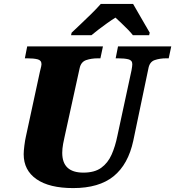

<svg xmlns="http://www.w3.org/2000/svg" viewBox="-20 -951 895 981"><path d="M354 10Q232 10 166.5 -35.5Q101 -81 101 -163Q101 -179 104.5 -207Q108 -235 112 -252L184 -585Q189 -604 190.5 -612Q192 -620 192 -623Q192 -643 172 -648Q152 -653 120 -653H107L119 -714H506L493 -653H480Q447 -653 420.5 -644Q394 -635 387 -603L310 -252Q307 -241 302.5 -216Q298 -191 298 -170Q298 -69 406 -69Q463 -69 497 -93.5Q531 -118 550 -160.5Q569 -203 580 -258L652 -592Q654 -602 655 -611Q656 -620 656 -623Q656 -643 636 -648Q616 -653 584 -653H571L583 -714H855L842 -653H829Q797 -653 770.5 -644Q744 -635 738 -600L661 -232Q635 -111 560.5 -50.5Q486 10 354 10ZM346 -784Q366 -803 392.5 -828Q419 -853 446.5 -880Q474 -907 495 -931H660Q671 -912 686.5 -885Q702 -858 718 -830.5Q734 -803 745 -784L742 -771H659Q651 -782 634.5 -799Q618 -816 600 -833Q582 -850 570 -861Q552 -850 528 -833Q504 -816 482 -799Q460 -782 447 -771H343Z"/></svg>

Font: Noto Serif Black
Style: Italic
Weight: 900
Italic angle: -12°
Designer: Monotype Design Team
Foundry: Monotype Imaging Inc.
Version: Version 2.013